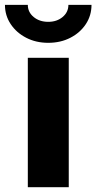

<svg xmlns="http://www.w3.org/2000/svg" viewBox="-62 -775 398 795"><path d="M53.2 0V-535.6H222.7V0ZM137.7 -597.7Q86.9 -597.7 46.4 -618.7Q5.9 -639.6 -17.8 -675.3Q-41.5 -710.9 -41.5 -754.9H53.2Q53.2 -724.6 77.4 -704.6Q101.6 -684.6 137.7 -684.6Q173.3 -684.6 197.3 -704.6Q221.2 -724.6 221.2 -754.9H316.9Q316.9 -710.9 293.5 -675.3Q270 -639.6 229.5 -618.7Q189 -597.7 137.7 -597.7Z"/></svg>

Font: Inter 20pt ExtraBold
Style: Regular
Weight: 800
Version: Version 4.001;git-66647c0bb